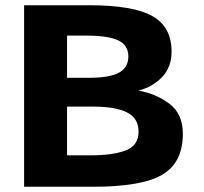

<svg xmlns="http://www.w3.org/2000/svg" viewBox="-20 -713 779 733"><path d="M72 0V-693H320Q489 -693 562 -651.5Q635 -610 635 -516Q635 -457 599 -419Q563 -381 508 -367Q574 -356 626 -317.5Q678 -279 678 -203Q678 -92 599.5 -46Q521 0 335 0ZM236 -120H326Q412 -120 460.5 -139Q509 -158 509 -210Q509 -262 464.5 -284Q420 -306 336 -306H236ZM236 -416H320Q398 -416 434 -435.5Q470 -455 470 -497.5Q470 -540 432 -558.5Q394 -577 311 -577H236Z"/></svg>

Font: Fix15 Mono
Style: Bold
Weight: 700
Designer: Carrois Corporate & Edenspiekermann AG
Foundry: Carrois Corporate GbR & Edenspiekermann AG
Version: Version 3.206